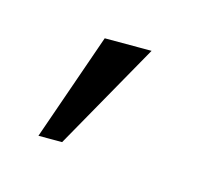

<svg xmlns="http://www.w3.org/2000/svg" viewBox="-36 -71 203 188"><g transform="rotate(15 65.0 22.5)"><path d="M14 77 52 -32H99.5L38 77Z"/></g></svg>

Font: Anybody Condensed ExtraLight
Style: Regular
Weight: 200
Width: 3
Designer: Tyler Finck
Foundry: Etcetera Type Company
Version: Version 1.010; ttfautohint (v1.8.3) -l 8 -r 50 -G 200 -x 14 